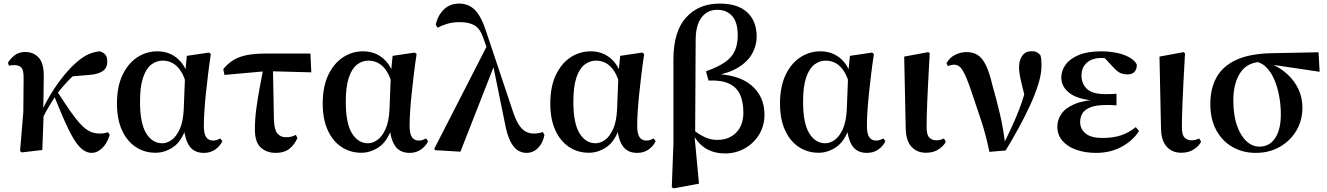

<svg xmlns="http://www.w3.org/2000/svg" viewBox="-20 -839 7424 1074"><path d="M101.5 13.6 92.2 5.6 110.5 -213.7 112.1 -402.7Q112.3 -445.6 100.3 -460.2Q88.3 -474.7 58.9 -474.7Q51.3 -474.7 44.4 -474.1Q37.5 -473.5 30.2 -471.5L24.4 -488Q38.8 -512.4 62.8 -530.3Q86.9 -548.2 120.3 -548.2Q167.8 -548.2 196.8 -516.5Q225.8 -484.9 224.8 -409.8Q224.8 -363.8 223.6 -315.3Q222.3 -266.7 221.7 -218.7L224.5 -214.9Q222.7 -159.6 220.7 -107Q218.6 -54.3 216.6 0ZM209.1 -159.8 192.9 -180.8H198L206.9 -203.3Q232.3 -260 265.4 -314.3Q298.5 -368.7 336.3 -415.1Q374 -461.5 411.2 -493.2Q448.1 -524.4 477 -536.5Q506 -548.7 538.2 -551.9Q555.8 -547.5 567.9 -534.6Q580.1 -521.8 580.1 -494.6Q580.1 -459 555.2 -441.7Q530.3 -424.4 483.2 -420.2L370.8 -410.8L455.3 -471.6Q416.3 -441.7 376.9 -403.1Q337.5 -364.5 296.7 -311.3L292.1 -304.3Q276.8 -281.2 264 -260.6Q251.1 -240 238.2 -216.5Q225.3 -193 209.1 -159.8ZM493.5 16.2Q465.1 16.2 440.2 -3.7Q415.4 -23.7 391.1 -64Q366.9 -104.3 340.1 -165.2Q313.3 -226.2 280.7 -307.8L299.7 -327.6Q341.7 -262.6 373.1 -217.6Q404.5 -172.6 430.5 -144.7Q456.5 -116.8 481.9 -104.4Q507.3 -91.9 537.3 -91.9Q553.5 -91.9 565.2 -94.3Q576.8 -96.7 584.4 -99.3L593.8 -84.4Q577.9 -34.2 550.2 -9Q522.6 16.2 493.5 16.2Z M850.3 15.5Q787.6 15.5 738.7 -17.2Q689.7 -49.9 662 -111.3Q634.2 -172.8 634.2 -259.4Q634.2 -354.6 665.3 -419.6Q696.3 -484.6 747.6 -518.3Q798.8 -551.9 860.1 -551.9Q929.7 -551.9 977.5 -507.5Q1025.3 -463.2 1040 -381.8H1046.5L1025.2 -353.7Q1013.2 -407.4 992.7 -439.4Q972.2 -471.4 946 -485.7Q919.8 -499.9 890.4 -499.9Q855.7 -499.9 826.8 -478.2Q798 -456.5 780.6 -406.1Q763.2 -355.7 763.2 -269.8Q763.2 -149.6 797.6 -93.6Q832.1 -37.6 887.5 -37.6Q914.2 -37.6 940.6 -56.6Q966.9 -75.6 985.7 -117.3Q1004.5 -159.1 1007.8 -227.4L1015.6 -428L1025.1 -526.6L1149.4 -545L1159.4 -536.5Q1150.9 -481.4 1144.1 -424.9Q1137.2 -368.4 1131.7 -315.4Q1126.2 -262.4 1123.2 -216.4Q1120.2 -170.4 1120.2 -135.4Q1120.2 -91.4 1133.2 -72.1Q1146.2 -52.7 1171.7 -52.7Q1184.9 -52.7 1194.2 -56.3Q1203.5 -60 1212 -64.5L1223.7 -49.4Q1211 -21.7 1184 -2.7Q1157 16.2 1120.5 16.2Q1069.9 16.2 1043.1 -17.1Q1016.3 -50.5 1007.4 -127.3L1022.4 -128.7Q996.2 -48.4 949 -16.4Q901.8 15.5 850.3 15.5Z M1235.6 -419.9 1228.9 -452.5Q1255.1 -484.3 1286.1 -503.2Q1317.2 -522.2 1360.8 -530.8Q1404.3 -539.4 1466.8 -539.4H1716.4L1721.3 -434.4L1470.7 -441ZM1522.7 16.2Q1471.6 16.2 1438.7 -13.8Q1405.8 -43.7 1405.8 -114.6Q1405.8 -171.5 1413.8 -231.4Q1421.8 -291.4 1432.9 -350Q1443.9 -408.6 1453.8 -459.8H1506.7L1512.4 -165.9Q1514.4 -113.3 1531.8 -92.3Q1549.3 -71.3 1579.5 -71.3Q1595.8 -71.3 1608.9 -74.4Q1622 -77.6 1634.8 -84.6L1644 -66.6Q1624.4 -24.9 1595.7 -4.3Q1567.1 16.2 1522.7 16.2Z M2001.3 15.5Q1938.6 15.5 1889.7 -17.2Q1840.7 -49.9 1813 -111.3Q1785.2 -172.8 1785.2 -259.4Q1785.2 -354.6 1816.3 -419.6Q1847.3 -484.6 1898.6 -518.3Q1949.8 -551.9 2011.1 -551.9Q2080.7 -551.9 2128.5 -507.5Q2176.3 -463.2 2191 -381.8H2197.5L2176.2 -353.7Q2164.2 -407.4 2143.7 -439.4Q2123.2 -471.4 2097 -485.7Q2070.8 -499.9 2041.4 -499.9Q2006.7 -499.9 1977.8 -478.2Q1949 -456.5 1931.6 -406.1Q1914.2 -355.7 1914.2 -269.8Q1914.2 -149.6 1948.6 -93.6Q1983.1 -37.6 2038.5 -37.6Q2065.2 -37.6 2091.6 -56.6Q2117.9 -75.6 2136.7 -117.3Q2155.5 -159.1 2158.8 -227.4L2166.6 -428L2176.1 -526.6L2300.4 -545L2310.4 -536.5Q2301.9 -481.4 2295.1 -424.9Q2288.2 -368.4 2282.7 -315.4Q2277.2 -262.4 2274.2 -216.4Q2271.2 -170.4 2271.2 -135.4Q2271.2 -91.4 2284.2 -72.1Q2297.2 -52.7 2322.7 -52.7Q2335.9 -52.7 2345.2 -56.3Q2354.5 -60 2363 -64.5L2374.7 -49.4Q2362 -21.7 2335 -2.7Q2308 16.2 2271.5 16.2Q2220.9 16.2 2194.1 -17.1Q2167.3 -50.5 2158.4 -127.3L2173.4 -128.7Q2147.2 -48.4 2100 -16.4Q2052.8 15.5 2001.3 15.5Z M2414.6 1 2409.2 -6.7 2709.3 -592.9 2746.9 -478.8 2555.6 9.5ZM2924.3 16.2Q2899.3 16.2 2876.2 1.9Q2853.2 -12.4 2834.8 -48.5Q2816.5 -84.7 2804.1 -150.9L2737.9 -475.3L2735.6 -476.9L2684.1 -624.8Q2665.9 -679.5 2634.1 -697.3Q2602.4 -715.2 2552.6 -715.2Q2512.3 -715.2 2481.2 -705.7Q2450.1 -696.3 2427.9 -684L2417.4 -701Q2428.6 -752.4 2462.6 -785.7Q2496.7 -819 2547.9 -819Q2601 -819 2636.2 -783.7Q2671.5 -748.4 2698.2 -666.6L2849.4 -214.5Q2865.4 -166.7 2882.9 -140.3Q2900.3 -113.8 2921 -102.9Q2941.7 -91.9 2965.7 -91.9Q2976.9 -91.9 2991.3 -94Q3005.6 -96.2 3016.4 -100.7L3025.6 -83.9Q3016.3 -37.6 2989.2 -10.7Q2962.1 16.2 2924.3 16.2Z M3274.3 15.5Q3211.6 15.5 3162.7 -17.2Q3113.7 -49.9 3086 -111.3Q3058.2 -172.8 3058.2 -259.4Q3058.2 -354.6 3089.3 -419.6Q3120.3 -484.6 3171.6 -518.3Q3222.8 -551.9 3284.1 -551.9Q3353.7 -551.9 3401.5 -507.5Q3449.3 -463.2 3464 -381.8H3470.5L3449.2 -353.7Q3437.2 -407.4 3416.7 -439.4Q3396.2 -471.4 3370 -485.7Q3343.8 -499.9 3314.4 -499.9Q3279.7 -499.9 3250.8 -478.2Q3222 -456.5 3204.6 -406.1Q3187.2 -355.7 3187.2 -269.8Q3187.2 -149.6 3221.6 -93.6Q3256.1 -37.6 3311.5 -37.6Q3338.2 -37.6 3364.6 -56.6Q3390.9 -75.6 3409.7 -117.3Q3428.5 -159.1 3431.8 -227.4L3439.6 -428L3449.1 -526.6L3573.4 -545L3583.4 -536.5Q3574.9 -481.4 3568.1 -424.9Q3561.2 -368.4 3555.7 -315.4Q3550.2 -262.4 3547.2 -216.4Q3544.2 -170.4 3544.2 -135.4Q3544.2 -91.4 3557.2 -72.1Q3570.2 -52.7 3595.7 -52.7Q3608.9 -52.7 3618.2 -56.3Q3627.5 -60 3636 -64.5L3647.7 -49.4Q3635 -21.7 3608 -2.7Q3581 16.2 3544.5 16.2Q3493.9 16.2 3467.1 -17.1Q3440.3 -50.5 3431.4 -127.3L3446.4 -128.7Q3420.2 -48.4 3373 -16.4Q3325.8 15.5 3274.3 15.5Z M3737.8 208.4 3747 -37.8V-507.3Q3747 -662.6 3817.5 -740.8Q3888 -819 4006 -819Q4106.5 -819 4159.5 -770.3Q4212.6 -721.6 4212.6 -633.4Q4212.6 -583.7 4186.9 -537.9Q4161.2 -492.2 4105.2 -459Q4049.2 -425.8 3956.8 -413V-426Q4107 -425.4 4181.6 -363Q4256.3 -300.6 4256.3 -197.9Q4256.3 -134.9 4225.9 -85.6Q4195.5 -36.4 4145.5 -8.6Q4095.5 19.3 4036.1 19.3Q3973.7 19.3 3927.7 -8.7Q3881.7 -36.6 3849 -100.4H3846.3L3856.7 -114.1Q3888 -88.1 3921.5 -72.3Q3954.9 -56.5 3993 -56.5Q4057.8 -56.5 4098 -97.2Q4138.2 -137.9 4138.2 -209.4Q4138.2 -268.6 4119.9 -309.5Q4101.5 -350.5 4058.8 -370.9Q4016.1 -391.4 3942.9 -388.7L3929.1 -440.3Q3996.5 -464.2 4035.3 -491Q4074 -517.9 4090.3 -554.3Q4106.6 -590.7 4106.6 -641Q4106.6 -715.2 4075.4 -749.6Q4044.1 -784.1 3992.4 -784.1Q3938.8 -784.1 3905.8 -743.3Q3872.9 -702.5 3871.4 -620.3L3868.5 -95.2L3864.3 -85L3890 188.3L3748.4 214.7Z M4559.3 15.5Q4496.6 15.5 4447.7 -17.2Q4398.7 -49.9 4371 -111.3Q4343.2 -172.8 4343.2 -259.4Q4343.2 -354.6 4374.3 -419.6Q4405.3 -484.6 4456.6 -518.3Q4507.8 -551.9 4569.1 -551.9Q4638.7 -551.9 4686.5 -507.5Q4734.3 -463.2 4749 -381.8H4755.5L4734.2 -353.7Q4722.2 -407.4 4701.7 -439.4Q4681.2 -471.4 4655 -485.7Q4628.8 -499.9 4599.4 -499.9Q4564.7 -499.9 4535.8 -478.2Q4507 -456.5 4489.6 -406.1Q4472.2 -355.7 4472.2 -269.8Q4472.2 -149.6 4506.6 -93.6Q4541.1 -37.6 4596.5 -37.6Q4623.2 -37.6 4649.6 -56.6Q4675.9 -75.6 4694.7 -117.3Q4713.5 -159.1 4716.8 -227.4L4724.6 -428L4734.1 -526.6L4858.4 -545L4868.4 -536.5Q4859.9 -481.4 4853.1 -424.9Q4846.2 -368.4 4840.7 -315.4Q4835.2 -262.4 4832.2 -216.4Q4829.2 -170.4 4829.2 -135.4Q4829.2 -91.4 4842.2 -72.1Q4855.2 -52.7 4880.7 -52.7Q4893.9 -52.7 4903.2 -56.3Q4912.5 -60 4921 -64.5L4932.7 -49.4Q4920 -21.7 4893 -2.7Q4866 16.2 4829.5 16.2Q4778.9 16.2 4752.1 -17.1Q4725.3 -50.5 4716.4 -127.3L4731.4 -128.7Q4705.2 -48.4 4658 -16.4Q4610.8 15.5 4559.3 15.5Z M5159.8 15.5Q5109.4 15.5 5078.6 -18.1Q5047.9 -51.7 5046.4 -119.2L5037.8 -522.4L5172.5 -547.4L5180.7 -540.7Q5175.3 -445.9 5171.9 -378.9Q5168.6 -311.9 5166.6 -265.3Q5164.6 -218.6 5163.9 -185.7Q5163.3 -152.8 5163.3 -126.4Q5163.3 -84 5178.6 -69.1Q5193.9 -54.2 5216.5 -54.2Q5230.7 -54.2 5241 -57.2Q5251.3 -60.2 5259.8 -64.5L5270.7 -46.8Q5261 -24.2 5231.4 -4.4Q5201.8 15.5 5159.8 15.5Z M5514.4 10.4Q5495 -85.1 5467.4 -167.9Q5439.8 -250.6 5414.4 -325.6Q5386.6 -408.5 5366.5 -442.8Q5346.4 -477.1 5318.3 -477.1Q5298.9 -477.1 5282.9 -469.1L5274.2 -484.7Q5290.4 -515.8 5321.5 -531.7Q5352.5 -547.7 5386.9 -547.7Q5424.3 -547.7 5450 -530.5Q5475.8 -513.4 5495.4 -473.1Q5515 -432.7 5531.2 -362.4Q5552.9 -288.2 5573.6 -200Q5594.3 -111.8 5604.2 -18.2H5586.1L5593.6 -33.3Q5619.1 -84.4 5640.3 -130.6Q5661.4 -176.8 5679.1 -221.5Q5696.8 -266.3 5710.4 -313.9Q5724 -361.6 5734.6 -415.3L5724.2 -256.3Q5704.1 -330.2 5692.2 -380.8Q5680.3 -431.4 5680.3 -462Q5680.3 -502.5 5698.5 -527.6Q5716.6 -552.7 5751 -552.7Q5767.5 -552.7 5778.3 -547.5Q5789 -542.3 5799.6 -530.7Q5803.8 -516.3 5804.8 -503Q5805.8 -489.8 5805.8 -471.2Q5805.8 -425.1 5787.8 -367.5Q5769.9 -310 5740.5 -246.5Q5711.2 -183 5675.8 -119Q5640.5 -55.1 5605.4 2.8Z M6110.9 16.2Q6049.5 16.2 6000.4 -1.2Q5951.4 -18.5 5922.9 -51.5Q5894.4 -84.5 5894.4 -130.8Q5894.4 -168.4 5917 -201.7Q5939.6 -235 5991.8 -257.1Q6044 -279.1 6132.4 -283.1V-274.3Q6017.6 -278.8 5967.1 -315.2Q5916.6 -351.5 5916.6 -404.7Q5916.6 -443.9 5940.9 -477.5Q5965.2 -511 6014.6 -531.5Q6064.1 -551.9 6139 -551.9Q6183 -551.9 6223.7 -543.9Q6264.5 -535.8 6294.9 -519.6Q6325.3 -503.3 6338.7 -479.2Q6340.2 -452.9 6326.8 -437.9Q6313.4 -422.9 6288.1 -422.9Q6266.6 -422.9 6248.6 -429.9Q6230.7 -436.8 6204.2 -466.1L6141.2 -533.9L6202.5 -534.8L6224.7 -509.1Q6197.5 -511.9 6178.4 -513.3Q6159.2 -514.7 6141.4 -514.7Q6089.6 -514.7 6059.6 -488.3Q6029.6 -461.8 6029.6 -416.3Q6029.6 -370.3 6060.5 -341.3Q6091.5 -312.4 6164.1 -312.4Q6178.8 -312.4 6192.7 -312.9Q6206.7 -313.4 6225.4 -314.4V-249.8Q6202.3 -251.6 6190.5 -251.6Q6178.7 -251.6 6169.3 -251.6Q6112.7 -251.6 6080.6 -239.1Q6048.6 -226.7 6035.3 -205.6Q6022.1 -184.5 6022.1 -156.2Q6022.1 -117.7 6052.4 -92.5Q6082.7 -67.3 6148.1 -67.3Q6208.3 -67.3 6252 -82.4Q6295.6 -97.5 6333.2 -127.9L6351.3 -106.5Q6318.7 -53.4 6255.5 -18.6Q6192.3 16.2 6110.9 16.2Z M6587.8 15.5Q6537.4 15.5 6506.6 -18.1Q6475.9 -51.7 6474.4 -119.2L6465.8 -522.4L6600.5 -547.4L6608.7 -540.7Q6603.3 -445.9 6599.9 -378.9Q6596.6 -311.9 6594.6 -265.3Q6592.6 -218.6 6591.9 -185.7Q6591.3 -152.8 6591.3 -126.4Q6591.3 -84 6606.6 -69.1Q6621.9 -54.2 6644.5 -54.2Q6658.7 -54.2 6669 -57.2Q6679.3 -60.2 6687.8 -64.5L6698.7 -46.8Q6689 -24.2 6659.4 -4.4Q6629.8 15.5 6587.8 15.5Z M7004.5 16.2Q6932.9 16.2 6875.1 -16.3Q6817.3 -48.7 6783.8 -110.2Q6750.2 -171.8 6750.2 -257.1Q6750.2 -344.6 6785.4 -407.2Q6820.5 -469.7 6896 -504.3Q6971.4 -538.9 7092.5 -541.4L7355.6 -546.6L7361.7 -437.5L7073.8 -480.3L7046.9 -493.5Q6959.8 -494 6919.4 -434.2Q6878.9 -374.4 6878.9 -277.8Q6878.9 -194.4 6899.4 -136.5Q6919.8 -78.6 6953 -48.6Q6986.1 -18.7 7024.2 -18.7Q7081.3 -18.7 7113 -66.6Q7144.7 -114.5 7144.7 -199.6Q7144.7 -251.2 7135.1 -302.6Q7125.6 -354.1 7106.8 -396.8Q7088 -439.5 7059.4 -466.3Q7030.8 -493.2 6993.2 -495.5L7014.9 -504.5Q7060.2 -496.4 7104.6 -475.4Q7149 -454.4 7185.1 -420.2Q7221.3 -385.9 7243.4 -339.8Q7265.4 -293.6 7265.4 -235.7Q7265.4 -165.4 7231.5 -108.2Q7197.5 -51.1 7138.8 -17.5Q7080.1 16.2 7004.5 16.2Z"/></svg>

Font: Noto Serif TC
Style: Regular
Weight: 200
Designer: Ryoko NISHIZUKA 西塚涼子 (kana & ideographs); Frank Grießhammer (Latin, Greek & Cyrillic); Wenlong ZHANG 张文龙 (bopomofo); San
Foundry: Adobe
Version: Version 2.001;hotconv 1.1.0;makeotfexe 2.6.0